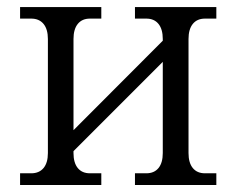

<svg xmlns="http://www.w3.org/2000/svg" viewBox="-20 -526 672 546"><path d="M189 -90.8Q189 -63 201.2 -48.1Q213.4 -33.2 235.8 -33.2H268.1V0H37.1V-33.2H68.8Q91.3 -33.2 103.8 -48.1Q116.2 -63 116.2 -90.8V-415Q116.2 -442.9 103.8 -458Q91.3 -473.1 68.8 -473.1H37.1V-505.9H268.1V-473.1H235.8Q213.4 -473.1 201.2 -458Q189 -442.9 189 -415V-155.8L442.9 -410.2V-415Q442.9 -442.9 430.7 -458Q418.5 -473.1 396 -473.1H363.8V-505.9H595.2V-473.1H563Q540.5 -473.1 528.3 -458Q516.1 -442.9 516.1 -415V-90.8Q516.1 -63 528.3 -48.1Q540.5 -33.2 563 -33.2H595.2V0H363.8V-33.2H396Q418.5 -33.2 430.7 -48.1Q442.9 -63 442.9 -90.8V-350.1L189 -96.2Z"/></svg>

Font: LT Superior Serif
Style: Regular
Weight: 400
Designer: Daniel Lyons
Foundry: LyonsType
Version: Version 2.120;FEAKit 1.0